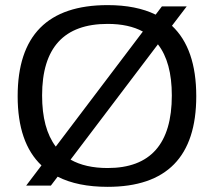

<svg xmlns="http://www.w3.org/2000/svg" viewBox="-20 -723 833 748"><path d="M536.6 -600.1Q481.4 -629.9 399.4 -629.9Q144 -629.9 144 -351.1Q144 -222.2 197.3 -151.9ZM254.9 -101.1Q312.5 -68.4 399.4 -68.4Q649.4 -68.4 649.4 -351.1Q649.4 -481 595.2 -550.3ZM649.9 -622.6Q744.6 -533.7 744.6 -348.1Q744.6 4.9 399.4 4.9Q282.2 4.9 204.6 -34.7L178.2 0H82L141.6 -78.6Q48.8 -166.5 48.8 -348.1Q48.8 -703.1 399.4 -703.1Q510.7 -703.1 586.4 -666L610.8 -698.2H707.5Z"/></svg>

Font: Voltera
Style: Regular
Weight: 400
Designer: Bernd Montag
Version: Version 1.301